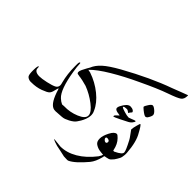

<svg xmlns="http://www.w3.org/2000/svg" viewBox="-230 -966 1411 1411"><g transform="rotate(45 475.5 -261.0)"><path d="M25 -117Q28 -117 28 -101.5Q28 -86 41 -77Q54 -68 79 -68Q104 -68 149 -78Q194 -88 214.5 -98.5Q235 -109 235 -132Q235 -140 230 -157Q212 -226 212 -306V-326Q212 -352 220 -352Q225 -352 224.5 -336.5Q224 -321 232 -270Q258 -109 306 -66Q326 -48 339 -43Q367 -31 375 -20Q378 -17 378 -5Q378 29 347 29Q327 29 320 25Q277 7 246 -97Q243 -106 241.5 -106Q240 -106 232 -75Q227 -50 215.5 -38Q204 -26 162 -10.5Q120 5 69 5H55Q32 0 23.5 -12.5Q15 -25 15.5 -71Q16 -117 25 -117Z M830 -697Q862 -709 901 -724.5Q940 -740 950 -743Q952 -743 951 -736Q951 -704 932 -689Q913 -674 835.5 -647Q758 -620 628 -558Q524 -510 433.5 -456Q343 -402 300 -357L324 -352Q398 -327 458 -278.5Q518 -230 542 -174Q567 -128 526 -56Q508 -25 493.5 -13.5Q479 -2 462.5 6.5Q446 15 433.5 19.5Q421 24 406 25Q380 27 360 28H347Q329 28 317.5 19Q306 10 306 -3Q306 -16 311 -24Q329 -42 364 -42Q425 -40 482 -64Q539 -88 538.5 -120.5Q538 -153 484 -194.5Q430 -236 369 -259Q314 -274 297.5 -275.5Q281 -277 277 -279Q271 -279 268 -280Q260 -283 259 -293Q258 -303 266.5 -321Q275 -339 284.5 -355.5Q294 -372 297 -377Q312 -415 349.5 -449Q387 -483 467 -528Q667 -639 830 -697Z M487 180 553 187Q618 187 682.5 149Q747 111 802 40Q817 17 818 8Q790 6 775 3Q752 -2 734 -15Q716 -28 716 -58.5Q716 -89 737.5 -130.5Q759 -172 782 -172Q790 -172 807 -154Q838 -123 848 -71Q848 -71 850 -66H856Q881 -66 891 -51Q894 -45 894 -32Q892 -1 850 5Q847 5 844 6Q844 6 842 6Q839 6 836 8Q831 8 831 9.5Q831 11 830 15Q830 20 828 25Q814 80 788 112Q759 147 724 180Q692 209 667 220Q662 222 646 221Q632 221 623 220L573 209Q527 201 505 192Q483 183 482.5 181.5Q482 180 487 180ZM778 -84Q778 -99 755 -101Q743 -101 742.5 -92.5Q742 -84 750.5 -76.5Q759 -69 765.5 -69Q772 -69 775 -73.5Q778 -78 778 -84ZM673 -244Q671 -244 671.5 -250.5Q672 -257 685.5 -268.5Q699 -280 699 -281.5Q699 -283 697 -283.5Q695 -284 690 -284Q685 -286 673 -287Q645 -293 646 -309Q646 -318 652 -330Q680 -385 709 -386Q727 -386 738.5 -379Q750 -372 749 -363Q747 -361 743 -356.5Q739 -352 735.5 -346.5Q732 -341 732 -339Q714 -354 703.5 -353.5Q693 -353 684.5 -351.5Q676 -350 674 -346.5Q672 -343 676.5 -339.5Q681 -336 710 -327Q739 -318 758 -318Q760 -318 782 -327Q804 -336 808 -336H812Q814 -334 813 -330Q812 -326 807 -320Q799 -305 779 -294Q759 -283 719 -263.5Q679 -244 673 -244Z M860 -2Q846 -2 836.5 -12Q827 -22 827 -31Q827 -40 828 -44Q829 -48 832 -51Q835 -54 838 -55Q846 -60 863 -68Q918 -94 916 -115Q916 -132 878 -204Q872 -216 855 -238.5Q838 -261 833 -269V-274Q833 -285 841 -315.5Q849 -346 852 -346Q863 -341 890 -290Q924 -235 932 -125V-105Q930 -76 921.5 -62Q913 -48 912 -45Q888 -2 860 -2ZM855 -418Q847 -410 841 -409.5Q835 -409 824.5 -415Q814 -421 796.5 -435Q779 -449 779 -454Q779 -459 794 -483Q809 -507 820.5 -507Q832 -507 852 -489.5Q872 -472 872 -458Q872 -444 855 -418Z"/></g></svg>

Font: AMoshref-Naskh
Style: Naskh
Weight: 500
Version: Version 0.001